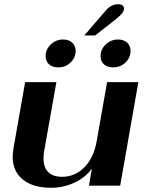

<svg xmlns="http://www.w3.org/2000/svg" viewBox="-20 -879 700 909"><path d="M40 -138Q40 -150 44 -178L99 -490H247L190 -169Q186 -150 186 -129Q186 -86 208.5 -64Q231 -42 274 -42Q336 -42 380.5 -88Q425 -134 438 -212L487 -490H635L549 0H401L415 -81Q385 -39 333 -14.5Q281 10 222 10Q136 10 88 -29Q40 -68 40 -138ZM485 -834Q495 -845 509.5 -852Q524 -859 538 -859Q567 -859 567 -838Q567 -825 553.5 -810.5Q540 -796 502 -767L430 -711H379ZM196 -613Q196 -645 220.5 -668.5Q245 -692 279 -692Q306 -692 322 -677Q338 -662 338 -638Q338 -606 314 -583Q290 -560 256 -560Q228 -560 212 -574.5Q196 -589 196 -613ZM456 -613Q456 -645 480.5 -668.5Q505 -692 539 -692Q566 -692 582 -677Q598 -662 598 -638Q598 -606 574 -583Q550 -560 516 -560Q488 -560 472 -574.5Q456 -589 456 -613Z"/></svg>

Font: Fahkwang
Style: Bold Italic
Weight: 700
Italic angle: -10°
Designer: Suppakit Chalermlarp | Katatrad Co.,Ltd.
Foundry: Cadson Demak Co.,Ltd.
Version: Version 1.000; ttfautohint (v1.6)